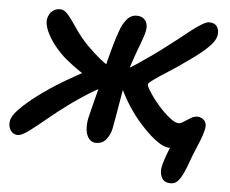

<svg xmlns="http://www.w3.org/2000/svg" viewBox="-64 -569 929 774"><g transform="rotate(5 400.5 -181.5)"><path d="M654 149Q626 149 616.5 128.5Q607 108 612 86Q614 75 621 53.5Q628 32 638.5 7Q649 -18 663 -41L694 -20Q679 -7 666.5 0Q654 7 637 7Q611 7 575.5 -21Q540 -49 504 -92Q475 -127 452.5 -165Q430 -203 416 -238Q414 -244 411.5 -249.5Q409 -255 411 -260Q412 -268 418.5 -276.5Q425 -285 435 -292Q458 -306 485.5 -324.5Q513 -343 541 -363Q569 -383 594.5 -403Q620 -423 640 -438Q662 -456 684 -473Q706 -490 724 -500.5Q742 -511 752 -511Q775 -511 784.5 -496Q794 -481 790 -460Q786 -441 767 -420.5Q748 -400 720.5 -379Q693 -358 664 -338Q642 -322 618.5 -307Q595 -292 574.5 -278.5Q554 -265 541.5 -255.5Q529 -246 528 -242Q526 -236 536 -219Q546 -202 562 -181Q578 -160 597 -140.5Q616 -121 634 -108Q652 -95 665 -95Q673 -95 685.5 -103.5Q698 -112 711.5 -120Q725 -128 739 -128Q747 -128 756.5 -123Q766 -118 771 -108Q776 -98 773 -82Q767 -53 749.5 -13Q732 27 713 81Q705 101 696.5 116.5Q688 132 678 140.5Q668 149 654 149ZM23 9Q10 9 1 1.5Q-8 -6 -12 -18Q-16 -30 -14 -43Q-12 -64 16 -93Q44 -122 88 -155Q132 -188 185 -220Q219 -240 240.5 -252Q262 -264 274.5 -270.5Q287 -277 294 -280L311 -234Q305 -236 289 -244.5Q273 -253 248.5 -269.5Q224 -286 192 -312Q166 -334 144 -361.5Q122 -389 109.5 -416.5Q97 -444 99 -465Q101 -477 107 -487.5Q113 -498 124 -504.5Q135 -511 149 -511Q167 -511 184 -490Q201 -469 222 -437.5Q243 -406 273 -375Q304 -344 329 -324Q354 -304 374 -294L356 -217Q323 -201 291.5 -181Q260 -161 222 -134Q174 -99 134.5 -66Q95 -33 66.5 -12Q38 9 23 9ZM340 13Q322 13 311 -0.5Q300 -14 297.5 -36Q295 -58 300 -83Q305 -105 312 -132Q319 -159 327.5 -192.5Q336 -226 344 -267Q350 -294 357.5 -324Q365 -354 374 -385.5Q383 -417 394 -447Q401 -469 417.5 -490.5Q434 -512 459 -512Q475 -512 485.5 -504.5Q496 -497 500 -484.5Q504 -472 501 -455Q497 -435 484.5 -402.5Q472 -370 457.5 -328Q443 -286 434 -239Q432 -226 427.5 -200.5Q423 -175 418 -145.5Q413 -116 408.5 -90Q404 -64 401 -49Q395 -23 380 -5Q365 13 340 13Z"/></g></svg>

Font: Shantell Sans Medium
Style: Italic
Weight: 500
Italic angle: -11°
Designer: Stephen Nixon, Anya Danilova, Shantell Martin
Foundry: Arrow Type
Version: Version 1.011;[c5ecc13dd]